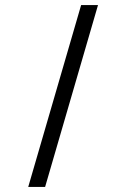

<svg xmlns="http://www.w3.org/2000/svg" viewBox="-20 -727 500 762"><path d="M92 15H159L369 -707H302Z"/></svg>

Font: Lingua Franca
Style: Regular
Weight: 400
Version: Version 1.19